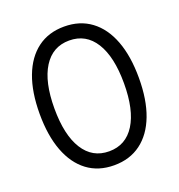

<svg xmlns="http://www.w3.org/2000/svg" viewBox="-130 -818 872 937"><g transform="rotate(-20 305.5 -350.0)"><path d="M305.4 10Q224 10 166.5 -33Q109 -76 78.5 -156.5Q48 -237 48 -350Q48 -463 78.5 -543.5Q109 -624 166.5 -667Q224 -710 305.4 -710Q386.7 -710 444.5 -667Q502.4 -624 532.9 -543.5Q563.4 -463 563.4 -350Q563.4 -237 532.9 -156.5Q502.4 -76 444.5 -33Q386.7 10 305.4 10ZM305.4 -62.4Q392.2 -62.4 439.1 -137.3Q486 -212.2 486 -350Q486 -487.8 439.1 -562.7Q392.2 -637.6 305.4 -637.6Q218.9 -637.6 171.8 -562.7Q124.7 -487.8 124.7 -350Q124.7 -212.2 171.8 -137.3Q218.9 -62.4 305.4 -62.4Z"/></g></svg>

Font: Lexend Medium
Style: Regular
Weight: 500
Designer: Bonnie Shaver-Troup, Thomas Jockin
Foundry: Lexend
Version: Version 1.005